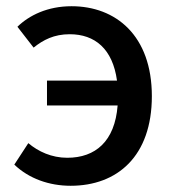

<svg xmlns="http://www.w3.org/2000/svg" viewBox="-20 -584 557 617"><path d="M207 13C357 13 468 -82 468 -275C468 -470 352 -564 210 -564C133 -564 74 -535 36 -498L88 -431C119 -456 154 -474 204 -474C285 -474 342 -427 356 -325H131V-245H358C349 -130 287 -77 196 -77C146 -77 103 -97 71 -124L26 -55C73 -10 138 13 207 13Z"/></svg>

Font: Noto Sans HK Medium
Style: Regular
Weight: 500
Designer: Ryoko NISHIZUKA 西塚涼子 (kana, bopomofo & ideographs); Paul D. Hunt (Latin, Greek & Cyrillic); Sandoll Communications 산돌커뮤니
Foundry: Adobe
Version: Version 2.002;hotconv 1.0.116;makeotfexe 2.5.65601